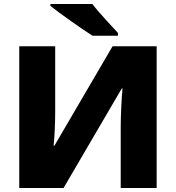

<svg xmlns="http://www.w3.org/2000/svg" viewBox="-20 -947 886 967"><path d="M445 -927H234V-917C282 -879 392 -801 446 -767H574V-781C541 -818 479 -882 445 -927ZM77 -714V0H300L593 -501H597C592 -450 588 -361 588 -308V0H769V-714H547L254 -213H250C255 -257 258 -329 258 -387V-714Z"/></svg>

Font: Noto Sans UI Black
Style: Regular
Weight: 900
Designer: Monotype Design Team
Foundry: Monotype Imaging Inc.
Version: Version 1.901